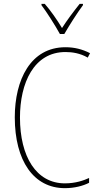

<svg xmlns="http://www.w3.org/2000/svg" viewBox="-20 -1021 515 1000"><path d="M292 -844H315C341 -889 381 -952 412 -994V-1001H395C360 -957 330 -917 303 -875C278 -917 243 -967 213 -1001H196V-994C222 -960 266 -891 292 -844ZM321 -750C356 -750 397 -744 437 -721L449 -744C408 -765 367 -775 321 -775C139 -775 57 -605 57 -410C57 -184 155 -41 318 -41C368 -41 413 -53 444 -69V-94C416 -81 373 -66 318 -66C169 -66 84 -205 84 -409C84 -588 156 -750 321 -750Z"/></svg>

Font: Noto Sans Tamil UI Condensed Thin
Style: Regular
Weight: 100
Width: 3
Designer: Jelle Bosma - Monotype Design Team
Foundry: Monotype Imaging Inc.
Version: Version 2.004